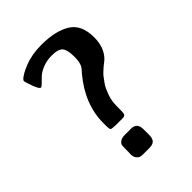

<svg xmlns="http://www.w3.org/2000/svg" viewBox="-211 -837 942 942"><g transform="rotate(-45 259.5 -366.5)"><path d="M61 -668 63 -673Q78 -692 130 -712.5Q182 -733 247 -733Q344 -733 400.5 -698.5Q457 -664 457 -576Q457 -505 416 -464L404 -454Q391 -444 387 -440.5Q383 -437 370.5 -425.5Q358 -414 352 -405.5Q346 -397 335.5 -383Q325 -369 319.5 -356Q314 -343 307.5 -326Q301 -309 298.5 -290Q296 -271 296 -250V-225Q296 -208 291.5 -202Q287 -196 274 -196H228Q198 -197 195 -201Q191 -206 191 -227V-247Q191 -376 288 -492Q290 -494 295.5 -500.5Q301 -507 302.5 -508.5Q304 -510 308 -516Q312 -522 313 -525Q314 -528 316 -534Q318 -540 319 -546Q320 -552 320.5 -560Q321 -568 321 -578Q321 -624 306.5 -642Q292 -660 246 -660Q212 -660 183.5 -648.5Q155 -637 140.5 -623Q126 -609 114.5 -597.5Q103 -586 98 -586Q88 -586 74.5 -623.5Q61 -661 61 -668ZM177 -46Q177 -48 177.5 -51Q178 -54 178 -56V-84Q178 -98 179.5 -106Q181 -114 192 -122.5Q203 -131 224 -131H268Q309 -131 309 -85V-47Q309 -38 308 -32Q307 -26 303 -17.5Q299 -9 289 -4.5Q279 0 262 0H225Q211 0 202 -2.5Q193 -5 185 -15.5Q177 -26 177 -46Z"/></g></svg>

Font: CMU Sans Serif
Style: Bold
Weight: 700
Version: Version 0.7.0